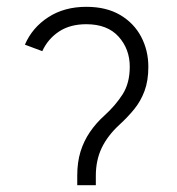

<svg xmlns="http://www.w3.org/2000/svg" viewBox="-20 -543 518 563"><path d="M206.5 0V-28Q206.5 -67.5 216.2 -98.8Q226 -130 243.8 -156Q261.5 -182 286.5 -204.5Q319 -234 339.8 -266.8Q360.5 -299.5 360.5 -347.5Q360.5 -399 327.8 -435.5Q295 -472 233 -472Q185.5 -472 153 -450.5Q120.5 -429 104 -393L53 -412Q74.5 -462 121.5 -492.5Q168.5 -523 233 -523Q292 -523 332.5 -499Q373 -475 394 -435Q415 -395 415 -347Q415 -306.5 403.8 -276.2Q392.5 -246 373.5 -222.8Q354.5 -199.5 331 -178Q296 -146 278.5 -109.8Q261 -73.5 261 -27.5V0Z"/></svg>

Font: Overpass ExtraLight
Style: Regular
Weight: 250
Designer: Delve Withrington, Dave Bailey, Thomas Jockin
Foundry: Delve Fonts LLC
Version: Version 4.000